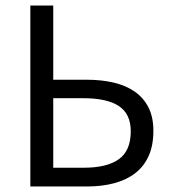

<svg xmlns="http://www.w3.org/2000/svg" viewBox="-20 -676 620 696"><path d="M90 0V-656H173V-387H294Q348 -387 392.5 -376.5Q437 -366 469 -343.5Q501 -321 518.5 -286Q536 -251 536 -202Q536 -149 519 -111Q502 -73 470.5 -48.5Q439 -24 394.5 -12Q350 0 295 0ZM173 -68H284Q368 -68 411 -99Q454 -130 454 -200Q454 -263 411 -291.5Q368 -320 282 -320H173Z"/></svg>

Font: CV Source Sans
Style: Regular
Weight: 400
Designer: Paul D. Hunt
Foundry: Adobe Systems Incorporated
Version: Version 3.001